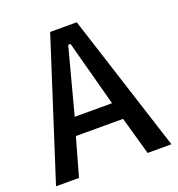

<svg xmlns="http://www.w3.org/2000/svg" viewBox="-121 -748 779 841"><g transform="rotate(-20 268.0 -327.0)"><path d="M260 -569H271L353 -263H179ZM536 -5 329 -649H205L-2 -5H105L155 -182H375L425 -5Z"/></g></svg>

Font: Falling Sky
Style: Light
Weight: 400
Designer: Paul D. Hunt
Foundry: Adobe Systems Incorporated
Version: Version 1.02